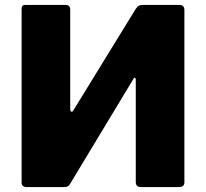

<svg xmlns="http://www.w3.org/2000/svg" viewBox="-20 -762 839 782"><path d="M246 -742Q266 -742 266 -723V-319Q266 -308 271 -307Q276 -306 281 -316L533 -726Q541 -737 547 -739.5Q553 -742 565 -742H710Q731 -742 731 -721V-19Q731 0 708 0H555Q533 0 533 -20V-438Q533 -444 529.5 -445Q526 -446 523 -440L266 -14Q260 -4 253.5 -2Q247 0 240 0H89Q80 0 74 -4.5Q68 -9 68 -17V-726Q68 -742 82 -742Z"/></svg>

Font: Libre Franklin ExtraBold
Style: Regular
Weight: 800
Designer: Pablo Impallari, Rodrigo Fuenzalida, Nhung Nguyen
Foundry: Impallari Type
Version: Version 3.000